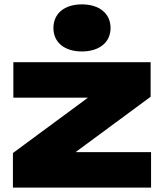

<svg xmlns="http://www.w3.org/2000/svg" viewBox="-20 -857 748 877"><path d="M670 0V-162H325L668 -415V-573H41V-411H382L39 -158V0ZM354 -622C433 -622 485 -663 485 -729C485 -796 433 -837 354 -837C275 -837 224 -796 224 -729C224 -663 275 -622 354 -622Z"/></svg>

Font: Bounded ExtBd
Style: Regular
Weight: 800
Designer: Vlad Churkin
Version: Version 3.0